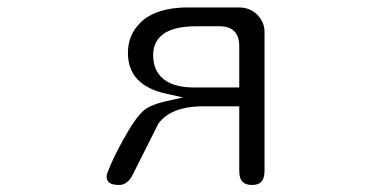

<svg xmlns="http://www.w3.org/2000/svg" viewBox="-20 -495 1040 527"><path d="M331.1 -349.6Q331.1 -259.8 438.5 -237.3L482.4 -227.5L438.5 -217.8Q390.6 -207 373 -190.4Q354.5 -173.8 331.1 -133.8Q307.6 -93.8 291 -58.6Q273.4 -20.5 272.5 -11.7Q272.5 -1 278.3 4.9Q286.1 12.7 306.6 12.7Q328.1 12.7 341.8 -10.7L415 -156.2Q449.2 -201.2 529.3 -203.1H636.7V-26.4Q636.7 -4.9 645.5 3.9Q654.3 12.7 671.4 12.7Q688.5 12.7 696.3 4.9Q706.1 -4.9 706.1 -26.4V-407.2Q706.1 -434.6 686 -454.6Q666 -474.6 635.7 -474.6H492.2Q413.1 -473.6 371.1 -438.5L364.3 -431.6Q331.1 -398.4 331.1 -349.6ZM636.7 -254.9H512.7Q451.2 -254.9 422.9 -283.2Q400.4 -305.7 400.4 -343.8Q400.4 -375 419.9 -394.5Q448.2 -422.9 518.6 -422.9H585.9Q610.4 -421.9 623 -409.2Q635.7 -396.5 636.7 -372.1Z"/></svg>

Font: FakePearl
Style: ExtraLight
Weight: 300
Version: Version 1.2